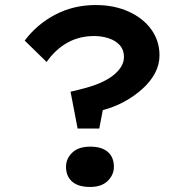

<svg xmlns="http://www.w3.org/2000/svg" viewBox="-20 -731 738 762"><path d="M288 -221 260 -367Q291 -374 322 -382.5Q353 -391 380 -403Q407 -415 427.5 -430.5Q448 -446 460 -465Q472 -484 472 -505Q472 -533 455.5 -551.5Q439 -570 411.5 -579Q384 -588 354 -588Q294 -588 246.5 -561Q199 -534 165 -485L78 -570Q127 -635 199.5 -673Q272 -711 360 -711Q433 -711 490.5 -685Q548 -659 580.5 -614Q613 -569 613 -511Q613 -475 595.5 -441.5Q578 -408 546 -379Q514 -350 474 -328Q434 -306 388 -294L374 -221ZM242 -69Q242 -101 266.5 -125Q291 -149 338 -149Q384 -149 408 -128Q432 -107 432 -69Q432 -37 407.5 -13Q383 11 338 11Q290 11 266 -10.5Q242 -32 242 -69Z"/></svg>

Font: Lexend Giga Medium
Style: Regular
Weight: 500
Designer: Bonnie Shaver-Troup, Thomas Jockin
Foundry: Lexend
Version: Version 1.007